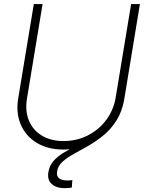

<svg xmlns="http://www.w3.org/2000/svg" viewBox="-20 -748 729 973"><path d="M300.8 9.8Q222.2 9.8 166.3 -24.2Q110.4 -58.1 85.2 -116.9Q60.1 -175.8 72.3 -249.5L151.4 -727.5H195.8L116.7 -248.5Q106.4 -186 126.5 -137.2Q146.5 -88.4 192.1 -60.8Q237.8 -33.2 302.2 -33.2Q369.1 -33.2 425 -61.8Q481 -90.3 518.1 -139.9Q555.2 -189.5 565.9 -252L644.5 -727.5H689L609.9 -246.6Q597.7 -172.4 553.7 -114.5Q509.8 -56.6 444.1 -23.4Q378.4 9.8 300.8 9.8ZM307.6 205.6Q265.6 205.6 242.2 184.6Q218.8 163.6 225.1 124.5Q230.5 92.3 250.2 69.1Q270 45.9 299.8 27.6Q329.6 9.3 364.5 -8.3Q399.4 -25.9 434.6 -46.4Q469.7 -66.9 501 -94Q532.2 -121.1 554.7 -158.4Q577.1 -195.8 585.4 -248L609.4 -246.6Q599.1 -183.6 571.5 -139.4Q543.9 -95.2 507.1 -64.5Q470.2 -33.7 430.9 -11Q391.6 11.7 356.4 30.8Q321.3 49.8 297.9 70.6Q274.4 91.3 269.5 119.6Q265.1 144 279.1 155.3Q293 166.5 321.8 166.5Q328.1 166.5 334.5 166Q340.8 165.5 346.7 164.6L343.8 202.6Q335.4 203.6 326.4 204.6Q317.4 205.6 307.6 205.6Z"/></svg>

Font: Inter 28pt ExtraLight
Style: Italic
Weight: 250
Italic angle: -9.3988°
Designer: Rasmus Andersson
Foundry: rsms
Version: Version 4.001;git-66647c0bb